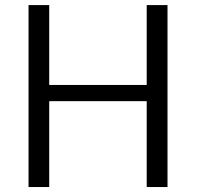

<svg xmlns="http://www.w3.org/2000/svg" viewBox="-20 -746 776 758"><path d="M641.3 -725.9H559.2V-418.1V-410.6H551.6H181.9H174.3V-418.1V-725.9H92.7V-7.6H174.3V-339V-346.6H181.9H551.6H559.2V-339V-7.6H641.3Z"/></svg>

Font: Vazir FD Light
Style: Regular
Weight: 300
Foundry: DejaVu fonts team - Redesigned by Saber Rastikerdar
Version: Version 21.10;October 20, 2019;FontCreator 12.0.0.2547 64-bi